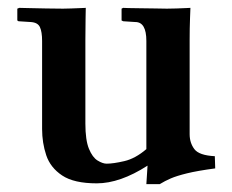

<svg xmlns="http://www.w3.org/2000/svg" viewBox="-20 -456 590 488"><path d="M462 -115Q462 -93 474 -77Q486 -61 526 -59L527 -28Q482 -22 455.5 -15.5Q429 -9 414 -2.5Q399 4 386 12H352L355 -35Q285 10 226 10Q168 10 138 -10Q108 -30 97.5 -61.5Q87 -93 87 -128V-352Q87 -375 81.5 -387Q76 -399 58 -400L27 -402L24 -404V-434L29 -436Q29 -436 50 -435.5Q71 -435 97.5 -434.5Q124 -434 140 -434Q147 -434 161 -434.5Q175 -435 186.5 -435.5Q198 -436 198 -436Q198 -436 197.5 -409Q197 -382 197 -354V-142Q197 -100 206 -78Q215 -56 228 -48Q241 -40 251 -40Q268 -40 296 -46.5Q324 -53 352 -77V-352Q352 -400 324 -400L293 -402L289 -404V-434L293 -436Q293 -436 306 -435.5Q319 -435 338 -435Q357 -435 375.5 -434.5Q394 -434 404 -434Q415 -434 429 -434.5Q443 -435 453.5 -435.5Q464 -436 464 -436Q464 -436 463 -410Q462 -384 462 -354Z"/></svg>

Font: Libertinus Serif SemiBold
Style: Regular
Weight: 600
Designer: Philipp H. Poll, Khaled Hosny
Foundry: Caleb Maclennan
Version: Version 7.051;RELEASE